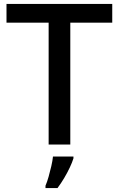

<svg xmlns="http://www.w3.org/2000/svg" viewBox="-20 -734 604 975"><path d="M337 0H227V-619H13V-714H550V-619H337ZM353 70Q347 90 334.5 116.5Q322 143 306 170Q290 197 272 221H211V209Q219 191 226.5 164.5Q234 138 240.5 110Q247 82 249 61H353Z"/></svg>

Font: Noto Sans Adlam Unjoined Medium
Style: Regular
Weight: 500
Version: Version 3.001